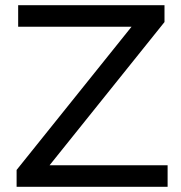

<svg xmlns="http://www.w3.org/2000/svg" viewBox="-20 -720 696 740"><path d="M626 -83H171L614 -635V-700H50V-617H487L44 -65V0H626Z"/></svg>

Font: Montserrat-Alt1 Med
Style: Regular
Weight: 500
Designer: Differentunic
Foundry: Differentunic
Version: Version 7.222